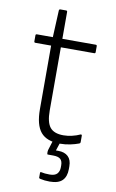

<svg xmlns="http://www.w3.org/2000/svg" viewBox="-91 -667 550 913"><g transform="rotate(10 184.0 -210.5)"><path d="M233 11Q169 11 140 -23.5Q111 -58 111 -135V-441H35Q29 -441 29 -447V-476Q29 -482 35 -482H112L118 -612Q119 -618 124 -618H152Q158 -618 158 -612V-482H319Q325 -482 325 -476V-447Q325 -441 319 -441H158V-136Q158 -79 177.5 -55Q197 -31 242 -31Q262 -31 283.5 -36Q305 -41 322 -49Q329 -51 329 -44V-13Q329 -8 324 -6Q306 1 282 6Q258 11 233 11ZM216 197Q191 197 170 192Q164 191 164 187V165Q164 159 169 160Q177 162 187.5 163Q198 164 210 164Q236 164 246.5 152Q257 140 257 121V111Q257 91 246.5 81.5Q236 72 211 72H186Q182 72 182 66Q182 63 182 58.5Q182 54 183 51L202 -10Q204 -15 207 -15H235Q241 -15 238 -8L220 46H232Q262 46 279 62Q296 78 296 109V123Q296 159 277 178Q258 197 216 197Z"/></g></svg>

Font: Sofia Sans Semi Condensed Light
Style: Regular
Weight: 300
Designer: Botio Nikoltchev, Ani Petrova
Foundry: lettersoup
Version: Version 4.100; ttfautohint (v1.8.4.7-5d5b)